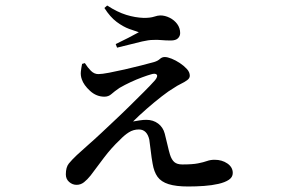

<svg xmlns="http://www.w3.org/2000/svg" viewBox="-20 -626 1040 697"><path d="M663 51Q619 51 592 42.5Q565 34 552 16Q539 -2 534 -32Q530 -54 527.5 -76.5Q525 -99 522 -119Q518 -137 508.5 -146.5Q499 -156 484 -156Q464 -156 447.5 -145.5Q431 -135 415 -118Q385 -90 357 -53Q329 -16 309 11Q297 26 285 35.5Q273 45 258 45Q243 45 231 34.5Q219 24 219 7Q219 -19 230 -32.5Q241 -46 259 -63Q275 -78 299 -99Q323 -120 347 -142.5Q371 -165 389 -182Q418 -209 447.5 -238Q477 -267 502.5 -292.5Q528 -318 543 -335Q554 -349 549 -355Q544 -361 528 -356Q517 -353 496.5 -345.5Q476 -338 454.5 -328Q433 -318 414 -307Q395 -294 384.5 -284.5Q374 -275 359 -275Q330 -275 307 -296Q284 -317 277 -338Q272 -352 273.5 -366Q275 -380 278 -394L288 -397Q298 -381 310 -369Q322 -357 337 -357Q350 -357 376 -362Q402 -367 433 -374Q464 -381 493 -388.5Q522 -396 540 -401Q553 -405 560.5 -412Q568 -419 578 -419Q588 -419 603 -413Q618 -407 633 -397Q648 -387 658.5 -375.5Q669 -364 669 -351Q669 -342 659.5 -335Q650 -328 636.5 -321.5Q623 -315 610 -306Q594 -297 567 -276Q540 -255 512 -230.5Q484 -206 463 -185Q474 -187 487 -189Q500 -191 511 -191Q536 -191 554 -177.5Q572 -164 578 -141Q583 -122 588 -100Q593 -78 597 -65Q603 -46 613 -37.5Q623 -29 642 -29Q679 -29 699 -33Q719 -37 731.5 -41.5Q744 -46 759 -46Q786 -46 805.5 -32.5Q825 -19 825 2Q825 17 811 26.5Q797 36 773 41.5Q749 47 720.5 49Q692 51 663 51ZM400 -466Q423 -477 445.5 -488.5Q468 -500 484 -509Q471 -513 449 -521Q427 -529 403.5 -546.5Q380 -564 359 -597L369 -606Q406 -582 438.5 -572Q471 -562 502 -561Q526 -561 539.5 -565.5Q553 -570 562 -570Q579 -570 596 -561.5Q613 -553 623.5 -538.5Q634 -524 634 -506Q634 -495 626 -487Q618 -479 600 -479Q581 -479 565.5 -480.5Q550 -482 535 -481Q520 -481 496 -475.5Q472 -470 447.5 -463.5Q423 -457 405 -453Z"/></svg>

Font: Noto Serif JP ExtraLight SemiBold
Style: Regular
Weight: 600
Version: Version 2.003-H1;hotconv 1.1.1;makeotfexe 2.6.0